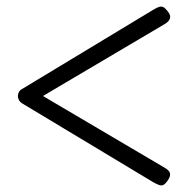

<svg xmlns="http://www.w3.org/2000/svg" viewBox="-20 -563 578 590"><path d="M451 -3 47 -246Q40 -251 37.5 -257Q35 -263 35 -268Q35 -273 37.5 -279Q40 -285 47 -289L451 -533Q461 -539 468 -541.5Q475 -544 481 -541.5Q487 -539 493 -531Q501 -522 502.5 -515Q504 -508 500 -501.5Q496 -495 486 -489L112 -268L487 -47Q497 -41 500.5 -35Q504 -29 502 -21.5Q500 -14 493 -5Q487 3 481.5 5.5Q476 8 469 5.5Q462 3 451 -3Z"/></svg>

Font: Fredoka SemiExpanded Light
Style: Regular
Weight: 300
Width: 6
Designer: Ben Nathan
Foundry: Milena B. Brandão, Ben Nathan
Version: Version 2.001